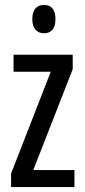

<svg xmlns="http://www.w3.org/2000/svg" viewBox="-20 -759 343 779"><path d="M159 -739C128 -739 111 -719 111 -681C111 -645 129 -624 159 -624C189 -624 205 -645 205 -681C205 -718 190 -739 159 -739ZM282 0V-69H115L275 -478V-537H35V-468H186L25 -55V0Z"/></svg>

Font: Noto Sans Gurmukhi UI ExtraCondensed
Style: Regular
Weight: 400
Width: 2
Designer: Jelle Bosma - Monotype Design Team
Foundry: Monotype Imaging Inc.
Version: Version 2.004